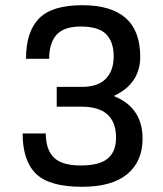

<svg xmlns="http://www.w3.org/2000/svg" viewBox="-20 -704 628 738"><path d="M528 -171Q528 -291 417 -335Q519 -382 519 -486Q519 -684 296 -684Q180 -684 130 -633Q80 -582 80 -478H169Q169 -539 197.5 -570.5Q226 -602 290 -602Q359 -602 388 -572.5Q417 -543 417 -487Q417 -433 387 -401.5Q357 -370 294 -370H198V-294H293Q426 -294 426 -175Q426 -121 394 -94.5Q362 -68 290 -68Q218 -68 187 -98.5Q156 -129 156 -191H67Q67 -86 118.5 -36Q170 14 295 14Q411 14 469.5 -35Q528 -84 528 -171Z"/></svg>

Font: Glegoo
Style: Bold
Weight: 700
Version: Version 2.0.1; ttfautohint (v0.9) -r 48 -G 60